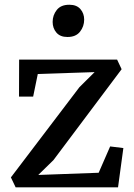

<svg xmlns="http://www.w3.org/2000/svg" viewBox="-20 -808 578 828"><path d="M388 -497 143 -489 123 -391.5H62L62.5 -551H485L504.5 -509.5L210.5 -117.5L145 -53.5L405.5 -63L455 -176.5L512 -169.5L489 0H47.5L27 -43L322.5 -432ZM270.5 -648.5Q239.5 -648.5 223.2 -667.5Q207 -686.5 207 -713.5Q207 -742.5 224.8 -765Q242.5 -787.5 278.5 -787.5H279.5Q310.5 -787.5 326.8 -768.8Q343 -750 343 -723.5Q343 -694 325 -671.2Q307 -648.5 271.5 -648.5Z"/></svg>

Font: Merriweather 28pt
Style: Regular
Weight: 400
Version: Version 2.100